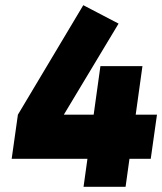

<svg xmlns="http://www.w3.org/2000/svg" viewBox="-20 -720 625 740"><path d="M301 -700 49 -278 25 -108H317L302 0H464L479 -108H561L585 -278H503L529 -465H367L341 -278H226L437 -629Z"/></svg>

Font: Unageo
Style: Black-Italic
Weight: 900
Designer: Richard Sepsi
Foundry: Richard Sepsi
Version: Version 2.000